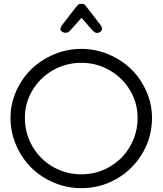

<svg xmlns="http://www.w3.org/2000/svg" viewBox="-20 -981 854 1009"><path d="M465.8 -821.8 408.2 -887.2 349.1 -820.8Q329.1 -799.3 304.2 -815.9Q288.6 -826.7 309.1 -853L377.9 -941.9Q379.4 -943.8 382.1 -947Q384.8 -950.2 386 -951.4Q387.2 -952.6 389.2 -954.8Q391.1 -957 392.6 -957.8Q394 -958.5 396.5 -959.5Q398.9 -960.4 401.9 -960.7Q404.8 -960.9 408.2 -960.9Q413.1 -960.9 416.5 -960.4Q419.9 -960 422.6 -958Q425.3 -956.1 426.8 -954.6Q428.2 -953.1 431.6 -948.7Q435.1 -944.3 437 -941.9L505.9 -853Q526.4 -826.7 505.9 -813Q485.4 -799.3 465.8 -821.8ZM778.8 -361.8Q778.8 -261.2 729 -176.3Q679.2 -91.3 593.8 -41.7Q508.3 7.8 407.2 7.8Q331.5 7.8 262.7 -21.5Q193.8 -50.8 144 -100.3Q94.2 -149.9 64.7 -218.3Q35.2 -286.6 35.2 -361.8Q35.2 -434.1 64.7 -501Q94.2 -567.9 144 -616.7Q193.8 -665.5 262.9 -694.8Q332 -724.1 407.2 -724.1Q482.4 -724.1 551.5 -694.8Q620.6 -665.5 670.2 -616.7Q719.7 -567.9 749.3 -501Q778.8 -434.1 778.8 -361.8ZM703.1 -361.8Q703.1 -439.5 663.8 -505.9Q624.5 -572.3 556.4 -611.6Q488.3 -650.9 407.2 -650.9Q326.2 -650.9 257.8 -611.6Q189.5 -572.3 150.1 -505.9Q110.8 -439.5 110.8 -361.8Q110.8 -280.8 150.1 -212.4Q189.5 -144 257.8 -104.5Q326.2 -64.9 407.2 -64.9Q488.3 -64.9 556.4 -104.5Q624.5 -144 663.8 -212.4Q703.1 -280.8 703.1 -361.8Z"/></svg>

Font: Arcon Rounded-
Style: Regular
Weight: 400
Designer: M. Zarth
Foundry: martin zarth - visuelle & digitale kommunikation
Version: Version 1.110;PS 001.110;hotconv 1.0.70;makeotf.lib2.5.58329